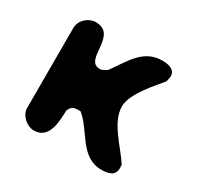

<svg xmlns="http://www.w3.org/2000/svg" viewBox="-118 -661 826 801"><g transform="rotate(30 294.5 -260.0)"><path d="M130 -521C95 -521 60 -491 60 -453V-67C60 -32 98 0 130 0C205 0 205 -87 207 -140C215 -160 226 -167 247 -167H260C330 -110 354 1 457 1C487 1 521 -5 521 -43C521 -46 520 -58 520 -60C480 -122 399 -194 399 -272C399 -334 482 -422 507 -453C509 -457 513 -476 513 -480C513 -516 476 -521 450 -521C359 -521 324 -443 273 -373C270 -371 251 -361 247 -360H240C162 -360 239 -521 130 -521Z"/></g></svg>

Font: Asimov Print
Style: Regular
Weight: 500
Designer: Google
Version: Version 2.000980: 2014